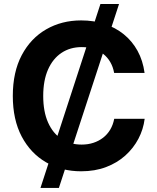

<svg xmlns="http://www.w3.org/2000/svg" viewBox="-20 -839 777 952"><path d="M180.7 92.8 478 -819.3H570.3L272 92.8ZM382.3 10.3Q285.2 10.3 208.5 -34.2Q131.8 -78.6 87.6 -162.1Q43.5 -245.6 43.5 -363.3Q43.5 -481.9 87.9 -565.7Q132.3 -649.4 209.2 -693.6Q286.1 -737.8 382.3 -737.8Q444.8 -737.8 498.5 -720.2Q552.2 -702.6 593.8 -668.9Q635.3 -635.3 661.9 -587.2Q688.5 -539.1 696.8 -477.5H545.9Q540.5 -507.8 526.6 -531.5Q512.7 -555.2 491.7 -571.8Q470.7 -588.4 443.8 -596.9Q417 -605.5 385.3 -605.5Q327.6 -605.5 284.7 -576.7Q241.7 -547.9 218 -493.9Q194.3 -439.9 194.3 -363.3Q194.3 -285.6 218.3 -231.7Q242.2 -177.7 285.2 -149.9Q328.1 -122.1 384.8 -122.1Q416.5 -122.1 443.1 -130.9Q469.7 -139.6 491 -156Q512.2 -172.4 526.4 -196Q540.5 -219.7 546.4 -250H697.3Q690.9 -197.8 666.3 -150.9Q641.6 -104 601.1 -67.6Q560.5 -31.2 505.6 -10.5Q450.7 10.3 382.3 10.3Z"/></svg>

Font: Inter 17pt
Style: Bold
Weight: 700
Version: Version 4.001;git-66647c0bb